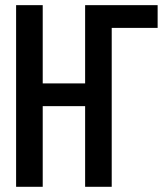

<svg xmlns="http://www.w3.org/2000/svg" viewBox="-20 -718 640 738"><path d="M41.9 0H144.2V-310H307.2V0H409.4V-610.8H585.9V-698.2H307.2V-397.4H144.2V-698.2H41.9Z"/></svg>

Font: Margiela Mono Medium
Style: Regular
Weight: 500
Designer: Mike Abbink, Paul van der Laan, Pieter van Rosmalen
Foundry: Bold Monday
Version: Version 2.003 2021